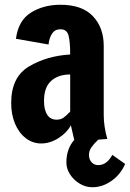

<svg xmlns="http://www.w3.org/2000/svg" viewBox="-20 -590 546 807"><path d="M506 99Q487 143 449 170Q411 197 368 197Q340 197 315 182Q290 167 274.5 143Q259 119 259 93Q259 36 292 -2L278 -63Q260 -31 225 -9Q190 13 153 13Q117 13 88 -9.5Q59 -32 43 -70.5Q27 -109 27 -157Q27 -266 101.5 -310.5Q176 -355 275 -361Q275 -415 268 -441Q261 -467 234 -467Q211 -467 199 -449Q187 -431 184 -403L47 -427Q57 -504 110 -537Q163 -570 234 -570Q325 -570 370.5 -522Q416 -474 416 -397V-106Q416 -59 431 -6L393 -3Q374 15 364 29.5Q354 44 354 61Q354 80 365 92Q376 104 393 104Q429 104 452 61ZM275 -277Q225 -277 195 -250Q165 -223 165 -166Q165 -128 178.5 -107.5Q192 -87 218 -87Q235 -87 246.5 -95Q258 -103 275 -121Z"/></svg>

Font: Francois One
Style: Regular
Weight: 400
Designer: Vernon Adams
Foundry: Vernon Adams
Version: Version 2.000